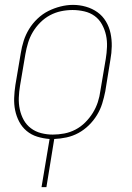

<svg xmlns="http://www.w3.org/2000/svg" viewBox="-20 -561 540 786"><path d="M150 205 183 8Q157 6 132.5 -1.5Q108 -9 89 -25Q70 -41 58.5 -63Q47 -85 42 -109.5Q37 -134 38 -160.5Q39 -187 43 -213L65 -343Q69 -369 77 -394Q85 -419 99 -442Q113 -465 133.5 -484.5Q154 -504 178 -516Q202 -528 228 -534.5Q254 -541 279 -541Q306 -541 332 -533.5Q358 -526 379 -511Q400 -496 413.5 -473.5Q427 -451 432.5 -425Q438 -399 437.5 -371.5Q437 -344 432 -317L411 -187Q406 -162 398.5 -137.5Q391 -113 377 -90Q363 -67 343.5 -48Q324 -29 301 -16.5Q278 -4 252.5 1.5Q227 7 202 8L170 205ZM196 -10Q219 -10 243 -14.5Q267 -19 289 -30.5Q311 -42 329 -60Q347 -78 360 -99Q373 -120 380.5 -143Q388 -166 391 -190L413 -320Q417 -344 418 -369Q419 -394 414 -417Q409 -440 397.5 -461Q386 -482 367.5 -495.5Q349 -509 325 -514.5Q301 -520 277 -520Q253 -520 229.5 -515Q206 -510 184.5 -498.5Q163 -487 145 -469Q127 -451 114.5 -430Q102 -409 95 -386Q88 -363 84 -340L62 -210Q58 -186 57 -161.5Q56 -137 61 -113.5Q66 -90 77 -70Q88 -50 106.5 -36Q125 -22 148.5 -16Q172 -10 196 -10Z"/></svg>

Font: Iosevka Curly Thin Oblique
Style: Regular
Weight: 100
Italic angle: -9°
Monospace: yes
Designer: Belleve Invis
Foundry: Belleve Invis
Version: Version 11.1.0; ttfautohint (v1.8.3)